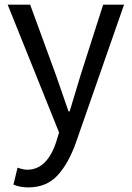

<svg xmlns="http://www.w3.org/2000/svg" viewBox="-20 -563 561 817"><path d="M100.6 234.4Q65.4 234.4 37.1 222.7L54.7 150.4Q79.1 159.2 95.7 159.2Q179.7 159.2 218.8 42L231.4 1L12.7 -543H108.4L218.8 -241.2Q227.5 -215.8 246.1 -162.6Q264.6 -109.4 271.5 -88.9H276.4Q312.5 -209 322.3 -241.2L418.9 -543H507.8L302.7 44.9Q270.5 134.8 223.6 184.6Q176.8 234.4 100.6 234.4Z"/></svg>

Font: Bpmf Zihi Sans Regular
Style: Regular
Weight: 400
Foundry: But Ko
Version: Version 1.320